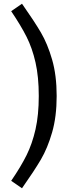

<svg xmlns="http://www.w3.org/2000/svg" viewBox="-20 -865 364 1030"><path d="M284 -350Q284 -239 259.5 -154.5Q235 -70 199.5 -9.5Q164 51 98 145L40 105Q92 29 122.5 -32.5Q153 -94 170.5 -171Q188 -248 188 -350Q188 -453 170.5 -530Q153 -607 122.5 -667.5Q92 -728 40 -805L98 -845Q164 -751 199.5 -690.5Q235 -630 259.5 -545.5Q284 -461 284 -350Z"/></svg>

Font: Wolseley Sans
Style: Regular
Weight: 400
Designer: Carrois Corporate & Edenspiekermann AG
Foundry: Carrois Corporate GbR & Edenspiekermann AG
Version: Version 4.202